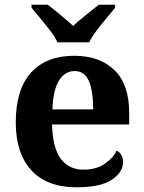

<svg xmlns="http://www.w3.org/2000/svg" viewBox="-20 -786 611 816"><path d="M306 10Q179 10 113 -62.5Q47 -135 47 -265Q47 -406 112 -477.5Q177 -549 295 -549Q404 -549 466.5 -488Q529 -427 529 -308V-257H201Q204 -157 238.5 -111Q273 -65 335 -65Q387 -65 423 -88.5Q459 -112 476 -146Q503 -131 503 -97Q503 -54 455 -22Q407 10 306 10ZM376 -321Q376 -398 358 -441Q340 -484 297 -484Q255 -484 230 -442.5Q205 -401 203 -321ZM224 -606Q214 -629 193.5 -655.5Q173 -682 151.5 -708Q130 -734 114 -753V-766H183Q204 -750 236.5 -723Q269 -696 291 -676Q306 -690 326 -706.5Q346 -723 366 -739Q386 -755 400 -766H469V-753Q454 -734 432 -708Q410 -682 390 -655.5Q370 -629 359 -606Z"/></svg>

Font: Noto Serif Thai
Style: Bold
Weight: 700
Designer: Monotype Design Team
Foundry: Monotype Imaging Inc.
Version: Version 2.002; ttfautohint (v1.8.4.7-5d5b)